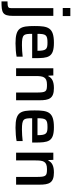

<svg xmlns="http://www.w3.org/2000/svg" viewBox="790 -1586 983 2630"><g transform="rotate(90 1282.0 -271.5)"><path d="M77 -743V-639H188V-743ZM-13 118V200C141 200 185 188 185 41V-510H79V64C79 105 73 118 -13 118Z M764 -220V-254C764 -439 756 -518 554 -518C345 -518 324 -439 324 -254C324 -60 345 8 561 8C624 8 700 2 744 -7V-90C698 -84 631 -80 586 -80C439 -80 431 -102 431 -220ZM551 -430C638 -430 663 -415 663 -296V-293H431C432 -407 445 -430 551 -430Z M903 -510V0H1009V-263C1009 -369 1019 -423 1127 -423C1223 -423 1235 -411 1235 -277V0H1341V-319C1341 -451 1318 -518 1174 -518C1083 -518 1035 -491 1012 -442H1004L1001 -510Z M1920 -220V-254C1920 -439 1912 -518 1710 -518C1501 -518 1480 -439 1480 -254C1480 -60 1501 8 1717 8C1780 8 1856 2 1900 -7V-90C1854 -84 1787 -80 1742 -80C1595 -80 1587 -102 1587 -220ZM1707 -430C1794 -430 1819 -415 1819 -296V-293H1587C1588 -407 1601 -430 1707 -430Z M2059 -510V0H2165V-263C2165 -369 2175 -423 2283 -423C2379 -423 2391 -411 2391 -277V0H2497V-319C2497 -451 2474 -518 2330 -518C2239 -518 2191 -491 2168 -442H2160L2157 -510Z"/></g></svg>

Font: Saira UNSAM Medium
Style: Regular
Weight: 500
Designer: Hector Gatti with collaboration of the Omnibus-Type team
Foundry: Omnibus-Type
Version: Version 0.072;PS 000.072;hotconv 1.0.88;makeotf.lib2.5.64775